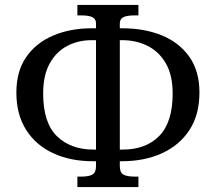

<svg xmlns="http://www.w3.org/2000/svg" viewBox="-20 -744 824 774"><path d="M292 10V-32H305Q339 -32 353 -40.5Q367 -49 367 -74V-94H355Q264 -94 194 -126.5Q124 -159 85 -221Q46 -283 46 -371Q46 -457 86 -514.5Q126 -572 195 -601Q264 -630 350 -630H367V-650Q367 -667 353 -674.5Q339 -682 305 -682H292V-724H538V-682H525Q491 -682 477 -674.5Q463 -667 463 -650V-630H473Q562 -630 632 -601.5Q702 -573 743 -515.5Q784 -458 784 -371Q784 -281 743.5 -219.5Q703 -158 632.5 -126Q562 -94 471 -94H463V-74Q463 -49 477 -40.5Q491 -32 525 -32H538V10ZM367 -141V-582H349Q295 -582 250.5 -558.5Q206 -535 180 -487.5Q154 -440 154 -367Q154 -249 209.5 -195Q265 -141 357 -141ZM463 -141H475Q568 -141 622 -196Q676 -251 676 -367Q676 -442 648 -489.5Q620 -537 574 -559.5Q528 -582 474 -582H463Z"/></svg>

Font: NotoSerif-Regular
Style: Regular
Weight: 400
Designer: Monotype Design Team
Foundry: Monotype Imaging Inc.
Version: Version 2.007; ttfautohint (v1.8) -l 8 -r 50 -G 200 -x 14 -D